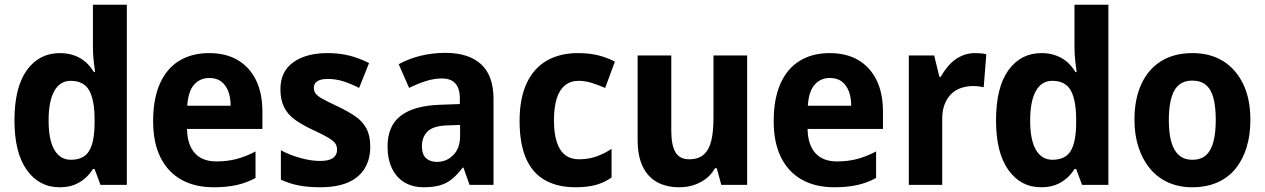

<svg xmlns="http://www.w3.org/2000/svg" viewBox="-20 -780 5336 810"><path d="M231 10Q145 10 93 -63Q41 -136 41 -272Q41 -411 93 -483.5Q145 -556 233 -556Q266 -556 293.5 -546Q321 -536 341 -518.5Q361 -501 376 -476H381Q378 -498 375 -525.5Q372 -553 372 -580V-760H515V0H404L379 -67H372Q358 -44 338 -27Q318 -10 292.5 0Q267 10 231 10ZM279 -106Q333 -106 355.5 -142.5Q378 -179 379 -256V-277Q379 -357 356.5 -398Q334 -439 278 -439Q233 -439 209 -396Q185 -353 185 -272Q185 -189 209.5 -147.5Q234 -106 279 -106Z M862 -556Q933 -556 983 -526.5Q1033 -497 1060 -442Q1087 -387 1087 -309V-236H769Q770 -170 801.5 -134.5Q833 -99 893 -99Q938 -99 977 -109Q1016 -119 1058 -141V-29Q1021 -9 979 0.5Q937 10 882 10Q802 10 745 -22Q688 -54 657 -116Q626 -178 626 -269Q626 -363 654.5 -427Q683 -491 736 -523.5Q789 -556 862 -556ZM863 -451Q824 -451 799 -423Q774 -395 770 -334H953Q953 -369 943 -395Q933 -421 913.5 -436Q894 -451 863 -451Z M1542 -162Q1542 -107 1518 -68.5Q1494 -30 1447.5 -10Q1401 10 1331 10Q1280 10 1241 2.5Q1202 -5 1165 -22V-146Q1202 -126 1247 -113.5Q1292 -101 1330 -101Q1368 -101 1385 -113.5Q1402 -126 1402 -148Q1402 -163 1395 -174Q1388 -185 1366 -198.5Q1344 -212 1298 -233Q1253 -254 1223 -276Q1193 -298 1178 -329Q1163 -360 1163 -404Q1163 -478 1217 -517Q1271 -556 1362 -556Q1410 -556 1451.5 -546Q1493 -536 1537 -514L1495 -409Q1462 -426 1429.5 -436.5Q1397 -447 1363 -447Q1334 -447 1319 -437.5Q1304 -428 1304 -410Q1304 -396 1311.5 -385.5Q1319 -375 1340.5 -363Q1362 -351 1405 -331Q1447 -311 1478 -290Q1509 -269 1525.5 -238.5Q1542 -208 1542 -162Z M1859 -557Q1957 -557 2009.5 -509Q2062 -461 2062 -363V0H1961L1935 -73H1932Q1911 -45 1888.5 -26Q1866 -7 1837 1.5Q1808 10 1768 10Q1721 10 1686.5 -10.5Q1652 -31 1633.5 -70Q1615 -109 1615 -162Q1615 -249 1670.5 -291.5Q1726 -334 1835 -338L1920 -341V-364Q1920 -407 1901 -428Q1882 -449 1845 -449Q1811 -449 1776.5 -438Q1742 -427 1706 -409L1662 -509Q1703 -532 1753.5 -544.5Q1804 -557 1859 -557ZM1870 -251Q1810 -250 1785 -226.5Q1760 -203 1760 -163Q1760 -129 1777 -113Q1794 -97 1823 -97Q1864 -97 1892.5 -126Q1921 -155 1921 -206V-253Z M2408 10Q2332 10 2279 -20Q2226 -50 2199 -112Q2172 -174 2172 -270Q2172 -364 2201.5 -428Q2231 -492 2286.5 -524Q2342 -556 2418 -556Q2468 -556 2506 -546Q2544 -536 2574 -520L2533 -409Q2503 -422 2475.5 -430.5Q2448 -439 2421 -439Q2387 -439 2363.5 -420Q2340 -401 2328.5 -364Q2317 -327 2317 -271Q2317 -217 2329 -180.5Q2341 -144 2364.5 -126Q2388 -108 2422 -108Q2462 -108 2495 -119.5Q2528 -131 2560 -152V-31Q2528 -9 2492.5 0.5Q2457 10 2408 10Z M3132 -546V0H3023L3004 -70H2996Q2981 -43 2957.5 -25.5Q2934 -8 2906 1Q2878 10 2846 10Q2791 10 2751.5 -12Q2712 -34 2691 -78.5Q2670 -123 2670 -190V-546H2812V-228Q2812 -168 2829.5 -138Q2847 -108 2887 -108Q2927 -108 2949.5 -128.5Q2972 -149 2981 -187.5Q2990 -226 2990 -282V-546Z M3480 -556Q3551 -556 3601 -526.5Q3651 -497 3678 -442Q3705 -387 3705 -309V-236H3387Q3388 -170 3419.5 -134.5Q3451 -99 3511 -99Q3556 -99 3595 -109Q3634 -119 3676 -141V-29Q3639 -9 3597 0.5Q3555 10 3500 10Q3420 10 3363 -22Q3306 -54 3275 -116Q3244 -178 3244 -269Q3244 -363 3272.5 -427Q3301 -491 3354 -523.5Q3407 -556 3480 -556ZM3481 -451Q3442 -451 3417 -423Q3392 -395 3388 -334H3571Q3571 -369 3561 -395Q3551 -421 3531.5 -436Q3512 -451 3481 -451Z M4093 -556Q4104 -556 4117.5 -555Q4131 -554 4141 -551L4130 -412Q4122 -414 4109.5 -415.5Q4097 -417 4085 -417Q4059 -417 4035 -409Q4011 -401 3993.5 -384Q3976 -367 3965.5 -341Q3955 -315 3955 -279V0H3814V-546H3921L3943 -456H3949Q3963 -482 3984 -505.5Q4005 -529 4033 -542.5Q4061 -556 4093 -556Z M4372 10Q4286 10 4234 -63Q4182 -136 4182 -272Q4182 -411 4234 -483.5Q4286 -556 4374 -556Q4407 -556 4434.5 -546Q4462 -536 4482 -518.5Q4502 -501 4517 -476H4522Q4519 -498 4516 -525.5Q4513 -553 4513 -580V-760H4656V0H4545L4520 -67H4513Q4499 -44 4479 -27Q4459 -10 4433.5 0Q4408 10 4372 10ZM4420 -106Q4474 -106 4496.5 -142.5Q4519 -179 4520 -256V-277Q4520 -357 4497.5 -398Q4475 -439 4419 -439Q4374 -439 4350 -396Q4326 -353 4326 -272Q4326 -189 4350.5 -147.5Q4375 -106 4420 -106Z M5255 -274Q5255 -210 5239 -158Q5223 -106 5192 -68Q5161 -30 5115 -10Q5069 10 5010 10Q4954 10 4909 -10Q4864 -30 4832.5 -67.5Q4801 -105 4783.5 -157.5Q4766 -210 4766 -275Q4766 -362 4795 -425Q4824 -488 4878.5 -522Q4933 -556 5011 -556Q5084 -556 5138 -523.5Q5192 -491 5223.5 -428Q5255 -365 5255 -274ZM4911 -273Q4911 -218 4921.5 -181Q4932 -144 4954 -125Q4976 -106 5011 -106Q5046 -106 5067.5 -125Q5089 -144 5099 -181.5Q5109 -219 5109 -274Q5109 -330 5099 -367Q5089 -404 5067 -422Q5045 -440 5010 -440Q4958 -440 4934.5 -398.5Q4911 -357 4911 -273Z"/></svg>

Font: Noto Sans SemiCondensed
Style: Regular
Weight: 400
Width: 4
Version: Version 2.013